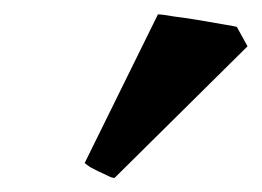

<svg xmlns="http://www.w3.org/2000/svg" viewBox="-20 -758 368 270"><path d="M141.1 -507.8Q137.2 -507.8 130.9 -511.2Q128.9 -512.2 124.5 -514.2Q120.1 -516.1 118.2 -517.1Q110.4 -521 106.9 -522.9Q101.1 -526.9 99.1 -528.8L202.1 -737.8Q208 -737.8 224.1 -734.9Q240.2 -732.9 257.8 -730Q270 -728 292 -724.1Q310.1 -721.2 313 -720.2L328.1 -692.9Z"/></svg>

Font: Gentium Basic
Style: Bold
Weight: 700
Designer: J. Victor Gaultney and Annie Olsen
Foundry: SIL International
Version: Version 1.100